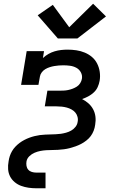

<svg xmlns="http://www.w3.org/2000/svg" viewBox="-20 -804 640 1029"><path d="M174 205Q153 205 132.5 202Q112 199 93 192Q74 185 58.5 172Q43 159 34 141.5Q25 124 23.5 103Q22 82 26 61Q28 46 32.5 32.5Q37 19 44.5 6Q52 -7 62.5 -18Q73 -29 85 -38Q97 -47 110.5 -54Q124 -61 137.5 -66Q151 -71 165 -74.5Q179 -78 193.5 -80Q208 -82 222 -82.5Q236 -83 250 -83.5Q264 -84 278.5 -84.5Q293 -85 306.5 -87Q320 -89 334.5 -93Q349 -97 362 -104.5Q375 -112 384.5 -124Q394 -136 396 -150Q399 -164 395.5 -177.5Q392 -191 383.5 -201Q375 -211 363 -217.5Q351 -224 338 -227.5Q325 -231 311 -232.5Q297 -234 282 -234H220L234 -318H296Q308 -318 320.5 -318.5Q333 -319 345 -321.5Q357 -324 369 -328.5Q381 -333 392 -340Q403 -347 410 -358.5Q417 -370 419 -382Q422 -400 413.5 -416Q405 -432 389.5 -440.5Q374 -449 356 -451.5Q338 -454 319 -454Q307 -454 295 -453Q283 -452 271 -450Q259 -448 246.5 -444Q234 -440 223 -433.5Q212 -427 204 -416.5Q196 -406 194 -394L186 -349H93L123 -530H216L210 -493Q224 -506 240 -515Q256 -524 273 -529Q290 -534 307.5 -536Q325 -538 342 -538Q366 -538 389.5 -534.5Q413 -531 434.5 -522Q456 -513 473 -498.5Q490 -484 500.5 -463.5Q511 -443 514.5 -419Q518 -395 514 -371Q511 -354 503.5 -337.5Q496 -321 482.5 -308.5Q469 -296 453 -287.5Q437 -279 420 -273Q438 -264 453.5 -250.5Q469 -237 479 -218.5Q489 -200 491.5 -178.5Q494 -157 490 -135Q488 -119 482 -103.5Q476 -88 466.5 -75Q457 -62 443 -51Q429 -40 414.5 -32.5Q400 -25 384.5 -19.5Q369 -14 353.5 -10Q338 -6 322.5 -4Q307 -2 291 -1Q275 0 259.5 0Q244 0 228 1Q212 2 196.5 5Q181 8 165.5 14.5Q150 21 137.5 33Q125 45 122 61Q120 73 122 85Q124 97 131.5 105.5Q139 114 150.5 117.5Q162 121 174 121H224V205ZM290 -598 182 -722 263 -778 351 -658 479 -784 548 -716 395 -598Z"/></svg>

Font: Iosevka Slab Medium Extended
Style: Italic
Weight: 500
Width: 7
Italic angle: -9°
Monospace: yes
Designer: Belleve Invis
Foundry: Belleve Invis
Version: Version 11.1.0; ttfautohint (v1.8.3)